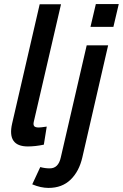

<svg xmlns="http://www.w3.org/2000/svg" viewBox="-20 -711 604 945"><path d="M425.3 -578.6 451.7 -690.9H564.5L538.1 -578.6ZM117.2 9.8Q14.2 9.8 39.6 -102.5L175.3 -689.9H280.3L146 -110.4Q143.1 -96.7 148.4 -90.1Q153.8 -83.5 170.9 -83.5Q180.2 -83.5 210 -87.9L195.8 1Q153.8 9.8 117.2 9.8ZM218.8 213.9Q180.7 213.9 138.7 196.3L178.2 111.3Q201.2 117.7 225.1 117.7Q267.6 117.7 279.3 63.5L406.7 -487.8H512.2L385.3 63.5Q369.6 132.3 327.6 173.1Q285.6 213.9 218.8 213.9Z"/></svg>

Font: HK Grotesk SemiBold Italic
Style: Regular
Weight: 600
Italic angle: -13°
Designer: Alfredo Marco Pradil and Stefan Peev
Foundry: Hanken Design Co.
Version: Version 1.000;PS 001.000;hotconv 1.0.88;makeotf.lib2.5.64775